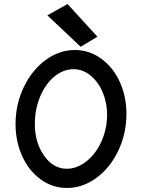

<svg xmlns="http://www.w3.org/2000/svg" viewBox="-20 -932 726 952"><path d="M462.9 -750 314.9 -912.1 214.8 -856 379.9 -700.2ZM312 0Q389.6 0 457.8 -49.8Q525.9 -99.6 566.4 -184.6Q606.9 -269.5 606.9 -367.2Q606.9 -453.1 574 -525.6Q541 -598.1 481.9 -641.1Q422.9 -684.1 351.1 -684.1Q273.9 -684.1 206.1 -634.3Q138.2 -584.5 97.7 -499.5Q57.1 -414.6 57.1 -316.9Q57.1 -231.9 89.4 -159.4Q121.6 -86.9 180.4 -43.5Q239.3 0 312 0ZM345.2 -588.9Q392.1 -588.9 430.9 -555.9Q469.7 -522.9 490.5 -471.4Q511.2 -419.9 511.2 -362.8Q511.2 -309.6 494.4 -260Q477.5 -210.4 450.2 -174.6Q422.9 -138.7 386.5 -116.9Q350.1 -95.2 312 -95.2Q244.1 -95.2 198.5 -160.2Q152.8 -225.1 152.8 -316.9Q152.8 -390.6 179.2 -453.6Q205.6 -516.6 250 -552.7Q294.4 -588.9 345.2 -588.9Z"/></svg>

Font: Comic Neue Angular
Style: Bold
Weight: 700
Designer: Craig Rozynski
Foundry: Craig Rozynski
Version: Version 2.003